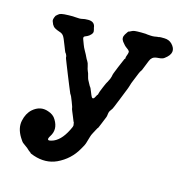

<svg xmlns="http://www.w3.org/2000/svg" viewBox="-92 -653 730 761"><g transform="rotate(15 273.5 -272.5)"><path d="M50 -507 49 -510Q49 -510 46 -517Q42 -525 51 -542Q55 -546 55 -545.5Q55 -545 59 -549Q63 -553 71.5 -555Q80 -557 101 -557.5Q122 -558 127 -557Q148 -555 156.5 -557.5Q165 -560 180 -560Q208 -560 210 -535Q211 -531 211.5 -530Q212 -529 213 -522Q214 -515 207 -507.5Q200 -500 193 -497Q186 -494 184 -493Q177 -490 181 -480Q185 -470 188.5 -460Q192 -450 199.5 -437Q207 -424 210.5 -416Q214 -408 218.5 -401.5Q223 -395 225.5 -382.5Q228 -370 231 -363.5Q234 -357 234.5 -355Q235 -353 236.5 -347.5Q238 -342 239.5 -336.5Q241 -331 245.5 -323.5Q250 -316 252 -311.5Q254 -307 256 -305.5Q258 -304 264 -288.5Q270 -273 273 -268Q280 -258 288 -275Q292 -283 292.5 -282.5Q293 -282 294 -284Q295 -286 295.5 -290Q296 -294 305 -315.5Q314 -337 316 -339.5Q318 -342 320.5 -348Q323 -354 324 -355Q325 -356 325.5 -358.5Q326 -361 328 -366.5Q330 -372 329 -372.5Q328 -373 343 -409.5Q358 -446 359 -447Q363 -450 362 -452Q361 -454 364 -462Q370 -477 367.5 -481.5Q365 -486 356 -492Q347 -498 336.5 -512Q326 -526 335.5 -541.5Q345 -557 347.5 -557Q350 -557 356 -560.5Q362 -564 369.5 -565Q377 -566 395.5 -566Q414 -566 414.5 -565.5Q415 -565 421.5 -564.5Q428 -564 435.5 -563.5Q443 -563 451 -564Q459 -565 459.5 -565.5Q460 -566 464.5 -566Q469 -566 470 -567Q472 -568 491 -567.5Q510 -567 522 -555Q553 -523 512 -493Q505 -487 488 -486Q471 -485 464 -479Q457 -473 454 -464.5Q451 -456 448 -449.5Q445 -443 441 -432Q437 -421 434.5 -418.5Q432 -416 428 -406.5Q424 -397 420.5 -388Q417 -379 415 -374.5Q413 -370 410 -362Q407 -354 406 -349Q405 -344 395.5 -321Q386 -298 384 -292Q382 -286 377.5 -276Q373 -266 369 -255Q365 -244 359 -237Q353 -230 352 -220Q351 -210 349.5 -206.5Q348 -203 345 -195.5Q342 -188 337.5 -177Q333 -166 331.5 -162.5Q330 -159 329 -157Q328 -155 327.5 -155.5Q327 -156 327 -155Q325 -152 322 -146Q319 -140 314 -131Q309 -122 307 -114.5Q305 -107 303 -101Q301 -95 299.5 -89Q298 -83 294 -75Q290 -67 285 -59Q258 -11 207 13Q163 33 112 16Q97 11 96 9Q95 7 91.5 5Q88 3 83 -2Q78 -7 72 -11Q66 -15 62.5 -18Q59 -21 56.5 -22.5Q54 -24 44 -40Q23 -74 29.5 -105.5Q36 -137 56 -155Q86 -181 120 -169Q143 -162 153 -144Q175 -108 154 -76Q147 -65 149 -60.5Q151 -56 164 -60Q199 -70 224 -120Q232 -135 232 -141L230 -153Q230 -153 229.5 -153.5Q229 -154 228 -156Q227 -159 222 -171Q217 -183 212.5 -194Q208 -205 209 -205.5Q210 -206 200.5 -230.5Q191 -255 189.5 -255.5Q188 -256 185 -264Q182 -272 175 -288Q168 -304 159 -327.5Q150 -351 141.5 -371.5Q133 -392 133.5 -395Q134 -398 131 -404Q128 -410 128 -409Q126 -409 115 -438.5Q104 -468 99 -474Q93 -482 82 -485Q61 -492 55.5 -499Q50 -506 50 -507Z"/></g></svg>

Font: TT2020 Style E
Style: Regular
Weight: 400
Version: Version 00.2